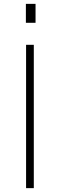

<svg xmlns="http://www.w3.org/2000/svg" viewBox="-20 -974 310 994"><path d="M155 -742V0H115V-742ZM164 -856H114V-954H164Z"/></svg>

Font: Morrison Thin
Style: Regular
Weight: 100
Designer: Pablo Impallari, Rodrigo Fuenzalida (Modified by Dan O. Williams)
Version: Version 0.03;June 6, 2019;FontCreator 11.5.0.2425 64-bit; tt